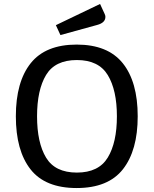

<svg xmlns="http://www.w3.org/2000/svg" viewBox="-20 -937 775 969"><path d="M512 -852Q512 -822 470 -811L285 -760L262 -810L485 -917L508 -867Q512 -859 512 -852ZM367 12Q208 12 134 -82.5Q60 -177 60 -350Q60 -524 135 -618Q210 -712 367 -712Q524 -712 599.5 -618Q675 -524 675 -350Q675 -178 600.5 -83Q526 12 367 12ZM570 -350Q570 -482 524 -558Q478 -634 368 -634Q258 -634 212.5 -558.5Q167 -483 167 -350Q167 -217 212.5 -141.5Q258 -66 368 -66Q478 -66 524 -142Q570 -218 570 -350Z"/></svg>

Font: Voces
Style: Regular
Weight: 400
Designer: Ana Paula Megda, Pablo Ugerman
Foundry: Ana Paula Megda, Pablo Ugerman
Version: Version 1.100